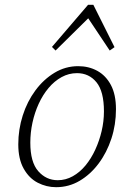

<svg xmlns="http://www.w3.org/2000/svg" viewBox="-20 -765 536 798"><path d="M213 13Q173 13 137 -5.5Q101 -24 78.5 -64Q56 -104 56 -165Q56 -227 74.5 -285Q93 -343 127 -389Q161 -435 206.5 -462.5Q252 -490 305 -490Q349 -490 384.5 -470.5Q420 -451 441 -411.5Q462 -372 462 -311Q462 -247 443 -189Q424 -131 390 -85.5Q356 -40 311 -13.5Q266 13 213 13ZM220 -16Q253 -16 282.5 -32.5Q312 -49 335.5 -77.5Q359 -106 376 -143Q393 -180 402.5 -220.5Q412 -261 412 -302Q412 -385 381 -423Q350 -461 300 -461Q266 -461 236 -444.5Q206 -428 182 -399.5Q158 -371 141 -334Q124 -297 115 -255.5Q106 -214 106 -172Q106 -91 139 -53.5Q172 -16 220 -16ZM436 -555 336 -705H363L211 -555L196 -570L346 -745H368L456 -569Z"/></svg>

Font: Source Serif 4 18pt Light
Style: Italic
Weight: 300
Italic angle: -12°
Designer: Frank Grießhammer
Foundry: Adobe Systems Incorporated
Version: Version 4.004;hotconv 1.0.116;makeotfexe 2.5.65601